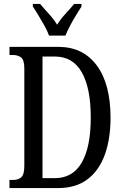

<svg xmlns="http://www.w3.org/2000/svg" viewBox="-20 -951 624 971"><path d="M28 0V-41H47Q73 -41 88 -55Q103 -69 103 -112V-605Q103 -648 86.5 -660.5Q70 -673 44 -673H28V-714H275Q400 -714 469.5 -620Q539 -526 539 -356Q539 -247 509.5 -167Q480 -87 421.5 -43.5Q363 0 275 0ZM257 -50Q348 -50 393.5 -129Q439 -208 439 -356Q439 -506 393.5 -585.5Q348 -665 258 -665H195V-50ZM228 -771Q220 -794 205 -820.5Q190 -847 174.5 -873Q159 -899 146 -918V-931H183Q204 -906 227.5 -880.5Q251 -855 269 -826Q287 -855 310.5 -880.5Q334 -906 355 -931H392V-918Q380 -899 364 -873Q348 -847 334 -820.5Q320 -794 311 -771Z"/></svg>

Font: Noto Serif Thai ExtraCondensed
Style: Regular
Weight: 400
Width: 2
Designer: Monotype Design Team
Foundry: Monotype Imaging Inc.
Version: Version 2.002; ttfautohint (v1.8.4.7-5d5b)